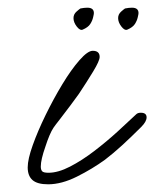

<svg xmlns="http://www.w3.org/2000/svg" viewBox="-20 -472 401 499"><path d="M105 7Q77 7 64.5 -4Q52 -15 52 -37Q52 -58 65 -94.5Q78 -131 98.5 -173Q119 -215 142 -253Q165 -291 186.5 -315.5Q208 -340 221 -340Q239 -340 239 -324Q239 -314 222 -286Q205 -258 185 -228Q177 -217 163 -198Q149 -179 136 -162.5Q123 -146 119 -140Q109 -125 98 -91Q86 -57 86 -39Q86 -31 89.5 -27Q93 -23 106 -23Q131 -23 162 -39Q193 -55 225 -79.5Q257 -104 285.5 -130Q314 -156 334 -175Q338 -179 346 -179Q361 -179 361 -167Q361 -156 347 -142Q320 -115 297 -94Q274 -73 253 -57Q220 -33 180 -13Q140 7 105 7ZM311 -395Q304 -392 295.5 -403Q287 -414 287 -425Q287 -435 295 -442Q303 -449 305 -450Q310 -451 314.5 -451.5Q319 -452 323 -452Q340 -452 340 -438Q340 -435 338 -427Q336 -418 330.5 -409.5Q325 -401 311 -395ZM195 -395Q188 -392 179.5 -403Q171 -414 171 -425Q171 -435 179 -442Q187 -449 189 -450Q194 -451 198.5 -451.5Q203 -452 207 -452Q224 -452 224 -438Q224 -435 222 -427Q220 -418 214.5 -409.5Q209 -401 195 -395Z"/></svg>

Font: Oooh Baby
Style: Regular
Weight: 400
Designer: Robert E. Leuschke
Foundry: Robert E. Leuschke
Version: Version 1.011; ttfautohint (v1.8.3)